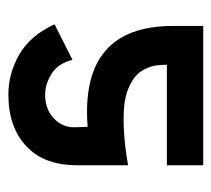

<svg xmlns="http://www.w3.org/2000/svg" viewBox="-44 -474 517 470"><g transform="rotate(-90 215.0 -238.5)"><path d="M387 -74V0H46V-89H292V-90Q292 -105 290 -117Q288 -129 281.5 -142.5Q275 -156 264 -165.5Q253 -175 234.5 -183Q216 -191 190.5 -193.5Q165 -196 128.5 -194Q92 -192 46 -184V-309Q46 -390 93 -433.5Q140 -477 219 -477Q271 -477 317.5 -450Q364 -423 391 -364L304 -320Q295 -356 269.5 -371.5Q244 -387 219 -387Q183 -387 160.5 -365.5Q138 -344 139 -314L140 -283Q387 -302 387 -74Z"/></g></svg>

Font: Gulax
Style: Regular
Weight: 400
Designer: Morgan Gilbert
Foundry: VTF
Version: Version 1.001;hotconv 1.0.109;makeotfexe 2.5.65596